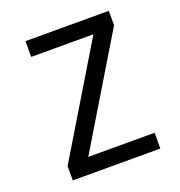

<svg xmlns="http://www.w3.org/2000/svg" viewBox="-128 -814 862 922"><g transform="rotate(-20 303.0 -353.0)"><path d="M87.9 -73.2 420.9 -625.5H103V-706.1H528.8V-632.3L196.3 -80.6H535.2V0H87.9Z"/></g></svg>

Font: Monda
Style: Regular
Weight: 400
Designer: Vernon Adams
Foundry: Vernon Adams
Version: Version 2.100; ttfautohint (v1.8.3)